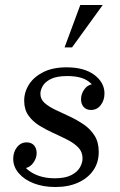

<svg xmlns="http://www.w3.org/2000/svg" viewBox="-20 -740 481 770"><path d="M202 10Q154 10 116 -4.5Q78 -19 55.5 -45Q33 -71 33 -103Q33 -130 48 -149.5Q63 -169 87 -169Q106 -169 116.5 -157Q127 -145 127 -126Q127 -104 111.5 -84.5Q96 -65 72 -65Q53 -65 47 -77Q41 -89 41 -103H68Q68 -72 106.5 -48.5Q145 -25 200 -25Q241 -25 265.5 -37.5Q290 -50 300.5 -68.5Q311 -87 311 -105Q311 -131 294 -148.5Q277 -166 250.5 -179.5Q224 -193 194 -206.5Q164 -220 137.5 -236.5Q111 -253 94 -277Q77 -301 77 -336Q77 -371 96.5 -401.5Q116 -432 154 -451Q192 -470 247 -470Q318 -470 358.5 -439.5Q399 -409 399 -365Q399 -338 384 -318.5Q369 -299 345 -299Q326 -299 315.5 -311Q305 -323 305 -342Q305 -365 320 -384Q335 -403 360 -403Q380 -403 385.5 -391Q391 -379 391 -365H364Q364 -392 335 -413.5Q306 -435 250 -435Q207 -435 183.5 -423Q160 -411 151 -394.5Q142 -378 142 -364Q142 -342 159 -327Q176 -312 202.5 -299.5Q229 -287 259 -273Q289 -259 315.5 -241Q342 -223 359 -196.5Q376 -170 376 -131Q376 -88 354 -56.5Q332 -25 293 -7.5Q254 10 202 10ZM392 -720 269 -550H239L302 -720Z"/></svg>

Font: Brygada 1918
Style: Italic
Weight: 400
Italic angle: -8°
Designer: Mateusz Machalski | Borys Kosmynka | Przemek Hoffer
Foundry: NIEPODLEGLA 2018
Version: Version 3.006